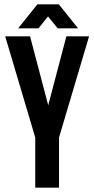

<svg xmlns="http://www.w3.org/2000/svg" viewBox="-20 -868 436 888"><path d="M143 0H253V-232L392 -700H287L203 -381L119 -700H4L143 -232ZM158 -737 202 -792 247 -737H341L252 -848H153L64 -737Z"/></svg>

Font: Bebas Neue
Style: Bold
Weight: 700
Designer: Ryoichi Tsunekawa
Foundry: Ryoichi Tsunekawa
Version: Version 1.300